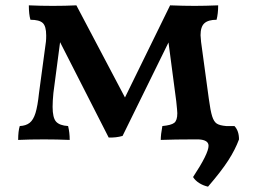

<svg xmlns="http://www.w3.org/2000/svg" viewBox="-20 -522 957 719"><path d="M875 0Q861 38 835 78.5Q809 119 759 177Q741 173 726 163.5Q711 154 703 141Q761 53 761 24Q761 2 724 0H701Q636 0 582 2Q582 -18 588 -50Q621 -53 632.5 -62Q644 -71 644 -98Q644 -105 640 -143L611 -363L439 -13Q415 -6 387 -7L205 -364L180 -174Q177 -144 177 -122Q177 -81 190 -66.5Q203 -52 235 -50Q241 -26 241 2Q193 0 145 0Q90 0 48 2Q48 -31 54 -50Q77 -51 91 -62Q105 -73 113 -99Q121 -125 126 -173L152 -366Q153 -375 153 -389Q153 -424 140 -436Q127 -448 94 -448Q88 -468 88 -502Q132 -500 178 -500Q224 -500 266 -502L448 -157L617 -502Q667 -500 709 -500Q747 -500 797 -502Q797 -471 791 -448Q760 -448 745.5 -435Q731 -422 731 -390Q731 -383 733 -365L762 -152Q768 -107 774.5 -86.5Q781 -66 792 -59Q803 -52 827 -50H858Q875 -32 875 0Z"/></svg>

Font: Vollkorn SC SemiBold
Style: Regular
Weight: 600
Designer: Friedrich Althausen
Foundry: Friedrich Althausen
Version: Version 4.015